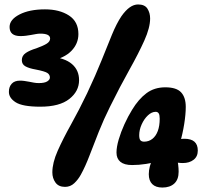

<svg xmlns="http://www.w3.org/2000/svg" viewBox="-20 -825 919 862"><path d="M182 -783Q247 -783 289.5 -755.5Q332 -728 332 -672Q332 -629 300.5 -596.5Q269 -564 204 -550L199 -562L206 -571Q271 -565 303 -537.5Q335 -510 335 -465Q335 -415 291 -380.5Q247 -346 161 -346Q81 -346 50 -366Q19 -386 20 -414Q20 -435 32.5 -449Q45 -463 70 -463Q80 -463 90 -461.5Q100 -460 111 -458Q121 -456 132 -454Q143 -452 154 -452Q180 -452 192 -459.5Q204 -467 204 -477Q204 -490 192.5 -497.5Q181 -505 140 -513Q111 -518 94.5 -527Q78 -536 78 -555Q78 -575 95.5 -587Q113 -599 143 -608Q176 -620 190.5 -629.5Q205 -639 205 -652Q205 -674 161 -674Q151 -674 141 -672Q131 -670 119 -668Q108 -666 96 -664.5Q84 -663 72 -663Q23 -663 23 -704Q23 -737 67.5 -760Q112 -783 182 -783ZM272 14Q243 14 229 -5.5Q215 -25 215 -51Q215 -94 239 -148Q263 -202 299 -266.5Q335 -331 371 -406Q410 -489 436 -554Q462 -619 482.5 -669Q503 -719 525 -752Q544 -779 562.5 -792Q581 -805 600 -805Q630 -805 642 -786Q654 -767 654 -742Q654 -701 628 -643Q602 -585 560.5 -511Q519 -437 474 -346Q446 -290 423.5 -233.5Q401 -177 382 -127Q363 -77 343 -41Q331 -19 313.5 -2.5Q296 14 272 14ZM709 17Q679 17 663.5 1.5Q648 -14 648 -43Q648 -77 667 -116L686 -102Q667 -94 635.5 -89Q604 -84 573 -84Q538 -84 520.5 -98.5Q503 -113 503 -140Q503 -165 513 -199Q523 -233 539 -268Q555 -303 573 -332Q602 -380 637.5 -406.5Q673 -433 722 -433Q772 -433 793 -410.5Q814 -388 814 -345Q814 -312 807 -268Q800 -224 787 -179L770 -196Q779 -199 789 -200.5Q799 -202 808 -202Q868 -202 868 -149Q868 -122 849 -107.5Q830 -93 801 -93Q790 -93 779.5 -94.5Q769 -96 762 -99L775 -111Q778 -101 780 -85Q782 -69 782 -54Q782 -19 762.5 -1Q743 17 709 17ZM627 -189Q648 -189 664 -201.5Q680 -214 688.5 -237Q697 -260 697 -292Q697 -309 692.5 -316Q688 -323 679 -323Q661 -323 644 -307Q627 -291 616 -266.5Q605 -242 605 -218Q605 -201 610.5 -195Q616 -189 627 -189Z"/></svg>

Font: DynaPuff Medium
Style: Regular
Weight: 500
Version: Version 2.000